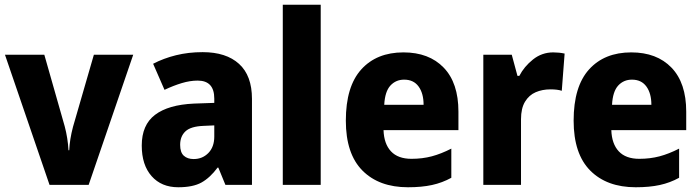

<svg xmlns="http://www.w3.org/2000/svg" viewBox="-20 -780 2953 810"><path d="M189 0 1 -549H167L253 -247Q266 -198 269 -146H272Q274 -192 288 -245L376 -549H542L354 0Z M835 -560Q934 -560 988.5 -510.5Q1043 -461 1043 -363V0H931L901 -73H898Q866 -30 830 -10Q794 10 732 10Q661 10 619.5 -37Q578 -84 578 -166Q578 -253 634 -295.5Q690 -338 798 -343L884 -346V-364Q884 -440 814 -440Q782 -440 747 -429.5Q712 -419 674 -401L626 -511Q670 -534 722.5 -547Q775 -560 835 -560ZM839 -249Q785 -247 762.5 -226Q740 -205 740 -169Q740 -137 755.5 -123Q771 -109 797 -109Q834 -109 859 -134.5Q884 -160 884 -204V-251Z M1333 0H1173V-760H1333Z M1682 -559Q1790 -559 1852 -494.5Q1914 -430 1914 -309V-231H1598Q1600 -173 1629.5 -141.5Q1659 -110 1716 -110Q1762 -110 1801.5 -120.5Q1841 -131 1884 -153V-30Q1846 -9 1802.5 0.5Q1759 10 1701 10Q1579 10 1509 -60.5Q1439 -131 1439 -271Q1439 -415 1504 -487Q1569 -559 1682 -559ZM1685 -444Q1650 -444 1627 -419Q1604 -394 1601 -338H1767Q1767 -386 1746 -415Q1725 -444 1685 -444Z M2314 -559Q2339 -559 2362 -554L2350 -397Q2332 -403 2302 -403Q2268 -403 2240 -391Q2212 -379 2195 -351Q2178 -323 2178 -277V0H2019V-549H2139L2163 -460H2171Q2191 -499 2228.5 -529Q2266 -559 2314 -559Z M2643 -559Q2751 -559 2813 -494.5Q2875 -430 2875 -309V-231H2559Q2561 -173 2590.5 -141.5Q2620 -110 2677 -110Q2723 -110 2762.5 -120.5Q2802 -131 2845 -153V-30Q2807 -9 2763.5 0.5Q2720 10 2662 10Q2540 10 2470 -60.5Q2400 -131 2400 -271Q2400 -415 2465 -487Q2530 -559 2643 -559ZM2646 -444Q2611 -444 2588 -419Q2565 -394 2562 -338H2728Q2728 -386 2707 -415Q2686 -444 2646 -444Z"/></svg>

Font: Noto Sans Malayalam SemiCondensed ExtraBold
Style: Regular
Weight: 800
Width: 4
Designer: Jelle Bosma - Monotype Design Team
Foundry: Monotype Imaging Inc.
Version: Version 2.104; ttfautohint (v1.8.4.7-5d5b)